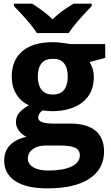

<svg xmlns="http://www.w3.org/2000/svg" viewBox="-20 -786 605 1046"><path d="M237.8 240.2Q123.5 240.2 63.2 200.4Q2.9 160.6 2.9 88.9Q2.9 -12.2 124 -41Q101.1 -50.8 84 -73Q66.9 -95.2 66.9 -120.1Q66.9 -151.4 85 -172.1Q103 -192.9 137.2 -212.9Q94.2 -231.4 69.1 -272.5Q43.9 -313.5 43.9 -369.1Q43.9 -458.5 102.1 -507.3Q160.2 -556.2 268.1 -556.2Q283.2 -556.2 303.2 -554.2Q323.2 -552.2 340.1 -549.8Q356.9 -547.4 362.8 -545.9H553.2V-470.2L467.8 -448.2Q491.2 -411.6 491.2 -366.2Q491.2 -278.3 429.9 -229.2Q368.7 -180.2 259.8 -180.2Q233.9 -181.6 210.9 -184.1Q188 -166.5 188 -145Q188 -112.8 270 -112.8H362.8Q452.6 -112.8 499.8 -74.2Q546.9 -35.6 546.9 39.1Q546.9 134.8 467 187.5Q387.2 240.2 237.8 240.2ZM268.1 -271Q310.1 -271 329.6 -296.9Q349.1 -322.8 349.1 -367.2Q349.1 -465.8 268.1 -465.8Q186 -465.8 186 -367.2Q186 -322.8 206.3 -296.9Q226.6 -271 268.1 -271ZM244.1 143.1Q324.2 143.1 369.6 121.1Q415 99.1 415 61Q415 30.3 388.2 18.6Q361.3 6.8 305.2 6.8H228Q187 6.8 159.4 26.1Q131.8 45.4 131.8 77.1Q131.8 107.9 161.4 125.5Q190.9 143.1 244.1 143.1ZM180.7 -606Q167 -628.4 144.5 -655.5Q122.1 -682.6 98.1 -708.5Q74.2 -734.4 55.7 -752.9V-766.1H154.8Q180.7 -749.5 210.4 -728.3Q240.2 -707 266.6 -680.2Q292.5 -707 323.5 -728.8Q354.5 -750.5 380.9 -766.1H479.5V-752.9Q461.9 -734.9 438 -709Q414.1 -683.1 391.4 -655.8Q368.7 -628.4 354.5 -606Z"/></svg>

Font: Open Sans
Style: Bold
Weight: 700
Designer: Monotype Design Team
Foundry: Monotype Imaging Inc.
Version: Version 3.000; ttfautohint (v1.8.4)